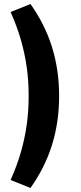

<svg xmlns="http://www.w3.org/2000/svg" viewBox="-20 -742 405 958"><path d="M132 196 33 156Q65 84 84.5 16Q104 -52 113.5 -120.5Q123 -189 123 -263Q123 -338 113.5 -406Q104 -474 84.5 -542Q65 -610 33 -682L132 -722Q205 -619 240 -505.5Q275 -392 275 -263Q275 -134 240 -20.5Q205 93 132 196Z"/></svg>

Font: Nunito Sans 10pt SemiCondensed ExtraBold
Style: Regular
Weight: 800
Width: 4
Designer: Vernon Adams
Foundry: Vernon Adams
Version: Version 3.101;gftools[0.9.27]